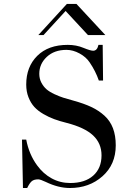

<svg xmlns="http://www.w3.org/2000/svg" viewBox="-20 -942 661 976"><path d="M174.8 -763.7 319.8 -921.9H368.7L515.6 -763.7H427.2L313.5 -886.2L201.2 -763.7ZM91.8 -232.4H113.3Q127.4 -157.7 168.5 -101.6Q199.2 -59.1 242.4 -35.4Q285.6 -11.7 336.9 -11.7Q411.6 -11.7 453.9 -49.3Q496.1 -86.9 496.1 -152.3Q496.1 -213.4 453.1 -253.7Q410.2 -293.9 318.4 -317.4Q283.2 -326.2 255.9 -336.2Q228.5 -346.2 200.7 -362.3Q172.9 -378.4 154.5 -398.4Q136.2 -418.5 124.8 -447.5Q113.3 -476.6 113.3 -512.2Q113.3 -602.5 169.4 -658.2Q225.6 -713.9 324.2 -713.9Q368.2 -713.9 404.3 -698.7Q439.9 -684.1 453.6 -684.1Q474.1 -684.1 480.5 -713.9H502L503.9 -532.7H482.4Q465.8 -580.6 436 -624.5Q418 -651.9 384.5 -670.2Q351.1 -688.5 317.9 -688.5Q255.9 -688.5 217.8 -652.8Q179.7 -617.2 179.7 -566.9Q179.7 -542 190.4 -521.7Q201.2 -501.5 216.3 -488.3Q231.4 -475.1 257.3 -463.1Q283.2 -451.2 302.7 -445.1Q322.3 -439 352.5 -430.7Q406.2 -416 444.1 -398.2Q481.9 -380.4 511 -354Q540 -327.6 554.2 -290.3Q568.4 -252.9 568.4 -203.1Q568.4 -106 501 -46.1Q433.6 13.7 335.4 13.7Q276.4 13.7 212.9 -17.1Q185.1 -30.3 174.3 -30.3Q152.3 -30.3 141.1 -20.5Q129.9 -10.7 118.2 13.7H96.7Z"/></svg>

Font: Theano Didot
Style: Regular
Weight: 400
Designer: Alexey Kryukov
Version: Version 2.0